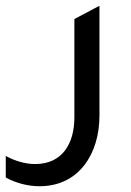

<svg xmlns="http://www.w3.org/2000/svg" viewBox="-107 -454 455 666"><path d="M238 -53V-434L151 -388V-47C151 43 110 115 15 115C-18 115 -54 105 -87 87V162C-49 182 -9 192 30 192C168 192 238 78 238 -53Z"/></svg>

Font: Tajawal Medium
Style: Regular
Weight: 500
Designer: Boutros Fonts
Foundry: Created by Boutros International 2017
Version: Version 1.700